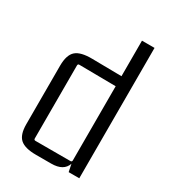

<svg xmlns="http://www.w3.org/2000/svg" viewBox="-169 -765 770 861"><g transform="rotate(30 216.5 -334.5)"><path d="M310 -675H375V0H320L312 -39Q297 6 233 6H154Q97 6 72.5 -15.5Q48 -37 48 -91V-394Q48 -450 73 -472Q98 -494 158 -493L310 -491ZM310 -55V-439L121 -441Q113 -441 113 -433V-55Q113 -47 121 -47H302Q310 -47 310 -55Z"/></g></svg>

Font: Gemunu Libre Light
Style: Regular
Weight: 300
Designer: Puspanada Ekanayake, Sola Matas, Pathum Egodawatta, Kosala Senevirathne
Foundry: mooniak
Version: Version 1.100